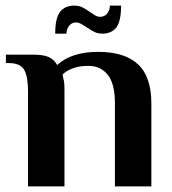

<svg xmlns="http://www.w3.org/2000/svg" viewBox="-20 -665 615 685"><path d="M80 -340Q80 -391 66.5 -415.5Q53 -440 11 -440H1V-470H100Q134 -470 153.5 -461.5Q173 -453 184 -433Q235 -480 330 -480Q425 -480 472.5 -435.5Q520 -391 520 -296V0H390V-297Q390 -366 364.5 -398Q339 -430 295 -430Q264 -430 240.5 -421.5Q217 -413 203 -399L206 -385Q210 -373 210 -346V0H80ZM245 -645Q262 -645 274.5 -638.5Q287 -632 303 -621Q305 -619 316 -612Q327 -605 337 -605Q353 -605 362.5 -617Q372 -629 372 -645H412Q412 -589 395 -567Q378 -545 345 -545Q329 -545 317 -551Q305 -557 287 -569Q278 -575 269 -580Q260 -585 252 -585Q236 -585 226.5 -573Q217 -561 217 -545H177Q177 -601 194.5 -623Q212 -645 245 -645Z"/></svg>

Font: Philosopher
Style: Bold
Weight: 700
Designer: Jovanny Lemonad
Foundry: Jovanny Lemonad
Version: Version 2.000